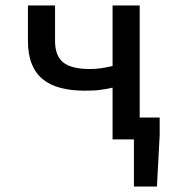

<svg xmlns="http://www.w3.org/2000/svg" viewBox="-20 -509 640 701"><path d="M391 0V-189Q377 -186 366 -184Q355 -182 343.5 -180.5Q332 -179 319 -178.5Q306 -178 288 -178Q240 -178 201.5 -188Q163 -198 136.5 -219.5Q110 -241 96 -275.5Q82 -310 82 -359V-489H181V-359Q181 -305 211 -281Q241 -257 308 -257Q331 -257 350 -260Q369 -263 391 -268V-489H490V-80H563V-16L553 172H469V0Z"/></svg>

Font: SauceCodePro Nerd Font Mono
Style: Regular
Weight: 500
Monospace: yes
Designer: Paul D. Hunt, Teo Tuominen
Foundry: Adobe Systems Incorporated
Version: Version 2.030;PS 1.000;hotconv 16.6.51;makeotf.lib2.5.65220;